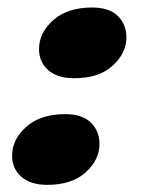

<svg xmlns="http://www.w3.org/2000/svg" viewBox="-20 -494 398 524"><path d="M109 10.5Q63 10.5 38 -11.8Q13 -34 13 -68.5Q13 -114 52 -148.2Q91 -182.5 157.5 -182.5Q205 -182.5 228.2 -159.2Q251.5 -136 251.5 -101Q251.5 -58 214 -23.8Q176.5 10.5 109 10.5ZM182.5 -280.5Q136.5 -280.5 111.5 -302.8Q86.5 -325 86.5 -359.5Q86.5 -405 125.5 -439.2Q164.5 -473.5 231 -473.5Q278.5 -473.5 301.8 -450.2Q325 -427 325 -392Q325 -349 287.5 -314.8Q250 -280.5 182.5 -280.5Z"/></svg>

Font: Fraunces 72pt Black
Style: Italic
Weight: 900
Italic angle: -16°
Version: Version 1.000;[b76b70a41]